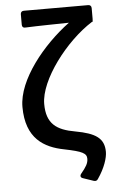

<svg xmlns="http://www.w3.org/2000/svg" viewBox="-58 -712 553 923"><g transform="rotate(-5 219.0 -250.5)"><path d="M304.7 153.3 356.4 170.9C365.2 173.8 372.1 171.9 377 164.1C412.1 113.3 426.8 65.4 426.8 37.1C426.8 -29.3 384.8 -55.7 289.1 -73.2C199.2 -88.9 151.4 -122.1 151.4 -217.8C151.4 -334 287.1 -510.7 414.1 -590.8H417C418 -590.8 418.9 -596.7 418.9 -606.4V-657.2C418.9 -667 413.1 -672.9 403.3 -672.9H92.8C83 -672.9 77.1 -667 77.1 -657.2V-606.4C77.1 -596.7 83 -590.8 92.8 -591.8C157.2 -594.7 256.8 -595.7 303.7 -596.7C176.8 -502.9 45.9 -343.8 45.9 -212.9C45.9 -59.6 132.8 -10.7 228.5 7.8C315.4 25.4 335 36.1 335 62.5C335 84 324.2 101.6 299.8 130.9C292 140.6 293.9 149.4 304.7 153.3Z"/></g></svg>

Font: Ed Sans Neue Medium
Style: Regular
Weight: 500
Designer: Stephen Hutchings
Version: Version 1.004;PS 001.004;hotconv 1.0.88;makeotf.lib2.5.64775